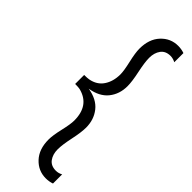

<svg xmlns="http://www.w3.org/2000/svg" viewBox="-298 -723 919 919"><g transform="rotate(45 161.0 -263.5)"><path d="M312 178Q292 185 270 185Q219 185 183.5 147Q148 109 148 44Q148 16 159.5 -33.5Q171 -83 171 -107Q171 -210 82 -232Q74 -234 50 -234V-295Q71 -295 82 -297Q126 -305 148.5 -338.5Q171 -372 171 -420Q171 -444 159.5 -493.5Q148 -543 148 -571Q148 -636 183.5 -674Q219 -712 270 -712Q292 -712 312 -705V-643Q295 -652 278 -652Q245 -652 228.5 -629.5Q212 -607 212 -573Q212 -543 223.5 -489Q235 -435 235 -404Q235 -350 204.5 -312Q174 -274 112 -264Q174 -254 204.5 -215.5Q235 -177 235 -123Q235 -92 223.5 -38Q212 16 212 46Q212 80 228.5 102.5Q245 125 278 125Q296 125 312 116Z"/></g></svg>

Font: Hind Vadodara Light
Style: Regular
Weight: 300
Designer: Hitesh Malaviya
Foundry: Indian Type Foundry
Version: Version 1.000;PS 1.0;hotconv 1.0.86;makeotf.lib2.5.63406; tt